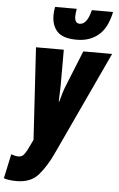

<svg xmlns="http://www.w3.org/2000/svg" viewBox="-125 -844 702 1128"><g transform="rotate(5 226.0 -279.5)"><path d="M17 240Q100 240 144.5 189Q189 138 225 61L511 -553H341L255 -340Q249 -326 240.5 -298.5Q232 -271 226 -247H223Q224 -269 224.5 -291.5Q225 -314 226 -337V-553H62L95 -10L65 52Q54 73 43.5 84Q33 95 13 95Q-2 95 -28 86L-59 230Q-30 240 17 240ZM297 -618Q372 -618 423.5 -660.5Q475 -703 495 -799H370Q349 -713 306 -713Q276 -713 276 -754Q276 -772 281 -799H153Q148 -772 148 -750Q148 -689 181.5 -653.5Q215 -618 297 -618Z"/></g></svg>

Font: Noto Sans Display Condensed Black
Style: Italic
Weight: 900
Width: 3
Italic angle: -192°
Designer: Monotype Design Team
Foundry: Monotype Imaging Inc.
Version: Version 1.900